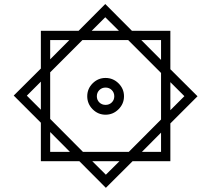

<svg xmlns="http://www.w3.org/2000/svg" viewBox="-20 -754 1029 936"><path d="M366.7 31.7H179.2V-155.8L46.9 -288.1L179.2 -419.9V-604H363.3L493.2 -734.4L623 -604H810.5V-416.5L942.9 -284.7L810.5 -152.3V31.7H626.5L496.1 161.6ZM427.2 -604H559.6L493.2 -669.9ZM765.1 -461.9V-558.6H668.9ZM224.6 -464.8 317.9 -558.6H224.6ZM224.6 -401.4V-174.3L384.3 -13.7H607.9L765.1 -171.4V-398.4L605 -558.6H381.8ZM405.3 -284.7Q405.3 -321.3 431.6 -347.7Q458 -374 494.6 -374Q531.2 -374 557.9 -347.7Q584.5 -321.3 584.5 -284.7Q584.5 -248 557.9 -221.4Q531.2 -194.8 494.6 -194.8Q458 -194.8 431.6 -221.4Q405.3 -248 405.3 -284.7ZM179.2 -356 110.8 -287.6 179.2 -219.2ZM810.5 -353.5V-216.8L878.9 -285.2ZM452.1 -284.7Q452.1 -266.6 464.4 -254.6Q476.6 -242.7 494.6 -242.7Q512.7 -242.7 524.9 -254.6Q537.1 -266.6 537.1 -284.7Q537.1 -302.7 524.9 -314.9Q512.7 -327.1 494.6 -327.1Q476.6 -327.1 464.4 -314.9Q452.1 -302.7 452.1 -284.7ZM224.6 -110.4V-13.7H320.8ZM671.9 -13.7H765.1V-107.4ZM562.5 31.7H429.7L496.1 97.7Z"/></svg>

Font: Vazirmatn UI SemiBold
Style: Regular
Weight: 600
Designer: Saber Rastikerdar
Foundry: Saber Rastikerdar
Version: Version 33.003